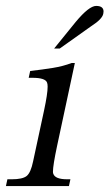

<svg xmlns="http://www.w3.org/2000/svg" viewBox="-37 -629 370 649"><path d="M165 -465H146L219 -555Q264 -609 288 -609Q313 -609 313 -590Q313 -587 312 -582Q308 -564 272 -541ZM156 -136Q142 -70 142 -49Q142 -44 143 -42Q149 -23 190 -23H201L196 0H-17L-12 -23H3Q39 -23 53 -34Q67 -45 75 -84L112 -256Q124 -312 124 -336Q124 -345 122 -350Q116 -366 73 -366H60L65 -389Q108 -394 142 -399.5Q176 -405 205 -416H216Z"/></svg>

Font: New Athena Unicode
Style: Italic
Weight: 400
Designer: J. Rusten 1997; rev. by R. Hancock 2001, 2002, rev. by D. Mastronarde 2002-2019
Foundry: Society for Classical Studies (formerly American Philological Association)
Version: Version 5.008